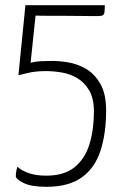

<svg xmlns="http://www.w3.org/2000/svg" viewBox="-20 -620 478 740"><path d="M159 100Q100 100 70.5 85Q41 70 41 60Q41 49 42.5 40.5Q44 32 47 23Q66 39 93 48Q120 57 158 57Q228 57 268 24Q308 -9 325 -65Q342 -121 342 -190Q342 -240 324 -271Q306 -302 278.5 -318.5Q251 -335 218.5 -340.5Q186 -346 158 -346Q116 -346 86 -338.5Q56 -331 51 -330L78 -600H384Q384 -582 382.5 -572.5Q381 -563 375 -560.5Q369 -558 357 -558Q354 -558 335.5 -558Q317 -558 290 -558.5Q263 -559 233 -559Q203 -559 176.5 -559Q150 -559 133.5 -559.5Q117 -560 117 -560L98 -378Q100 -379 117.5 -382Q135 -385 173 -385Q204 -386 241 -380Q278 -374 311.5 -354.5Q345 -335 367 -296.5Q389 -258 389 -194Q389 -106 367.5 -39.5Q346 27 295.5 63.5Q245 100 159 100Z"/></svg>

Font: Yanone Kaffeesatz Light
Style: Regular
Weight: 300
Designer: Yanone (Cyrillic: Daniel Pouzeot, Huerta Tipografica, and Cyreal)
Foundry: Yanone
Version: Version 2.003